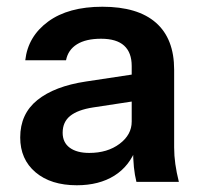

<svg xmlns="http://www.w3.org/2000/svg" viewBox="-20 -540 598 570"><path d="M385 0Q380 -20 377.5 -44Q375 -68 375 -102H371V-344Q371 -384 348.5 -404.5Q326 -425 280 -425Q235 -425 208.5 -408.5Q182 -392 176 -361H55Q63 -432 123 -476Q183 -520 284 -520Q389 -520 443 -472.5Q497 -425 497 -333V-102Q497 -78 500.5 -53Q504 -28 511 0ZM208 10Q131 10 85.5 -28.5Q40 -67 40 -132Q40 -202 91 -243Q142 -284 235 -298L394 -322V-242L256 -221Q211 -214 188.5 -196Q166 -178 166 -146Q166 -117 187 -101.5Q208 -86 245 -86Q299 -86 335 -113Q371 -140 371 -179L385 -102Q365 -47 319.5 -18.5Q274 10 208 10Z"/></svg>

Font: Instrument Sans SemiBold
Style: Regular
Weight: 600
Designer: Rodrigo Fuenzalida
Foundry: fragTYPE
Version: Version 1.000;gftools[0.9.28]